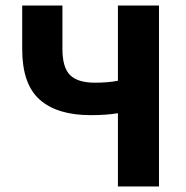

<svg xmlns="http://www.w3.org/2000/svg" viewBox="-20 -672 670 692"><path d="M405 0V-264Q364 -257 307 -257Q186 -257 123 -313Q60 -369 60 -495V-652H205V-495Q205 -429 232.5 -401.5Q260 -374 322 -374Q370 -374 405 -381V-652H553V0Z"/></svg>

Font: Toshiba Sans
Style: Bold
Weight: 700
Designer: Paul D. Hunt
Foundry: Toshiba Corporation
Version: Version 2.020;PS 2.0;hotconv 1.0.86;makeotf.lib2.5.63406